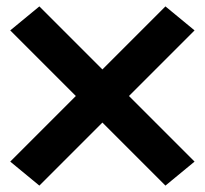

<svg xmlns="http://www.w3.org/2000/svg" viewBox="-20 -640 640 600"><path d="M103 -60 12 -135 217 -340 12 -545 103 -620 300 -423 497 -620 588 -545 383 -340 588 -135 497 -60 300 -257Z"/></svg>

Font: Iosevka Heavy Extended
Style: Regular
Weight: 900
Width: 7
Monospace: yes
Designer: Belleve Invis
Foundry: Belleve Invis
Version: Version 32.5.0; ttfautohint (v1.8.4)